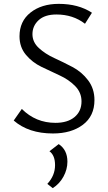

<svg xmlns="http://www.w3.org/2000/svg" viewBox="-20 -684 561 994"><path d="M402 -159Q402 -205 369 -238.5Q336 -272 289 -293.5Q242 -315 194.5 -338Q147 -361 114 -400.5Q81 -440 81 -496Q81 -574 138 -619Q195 -664 284 -664Q386 -664 456 -618L420 -561Q358 -609 272 -609Q212 -609 180 -579.5Q148 -550 148 -507Q148 -466 181 -435.5Q214 -405 261 -383.5Q308 -362 355.5 -337Q403 -312 436 -268.5Q469 -225 469 -166Q469 -83 409 -38Q349 7 254 7Q128 7 51 -60L93 -120Q165 -48 267 -48Q330 -48 366 -78Q402 -108 402 -159ZM253 290 225 268Q265 225 265 171Q265 120 236 99L284 62Q329 92 329 153Q329 193 308.5 230.5Q288 268 253 290Z"/></svg>

Font: EauTestInfant
Style: Regular
Weight: 400
Designer: Christian Thalmann (Catharsis Fonts)
Version: Version 0.001;PS 000.001;hotconv 1.0.88;makeotf.lib2.5.64775